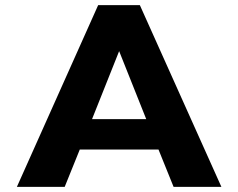

<svg xmlns="http://www.w3.org/2000/svg" viewBox="-20 -731 931 751"><path d="M600 -146 659 0H846L527 -711H364L46 0H233L292 -146ZM340 -265 446 -531 552 -265Z"/></svg>

Font: Asimov
Style: XWid
Weight: 500
Designer: Google
Version: Version 2.000980; 2014